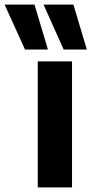

<svg xmlns="http://www.w3.org/2000/svg" viewBox="-127 -809 395 829"><path d="M36 0V-544H184V0ZM-19 -595 -107 -789H22L80 -595ZM148 -595 61 -789H190L248 -595Z"/></svg>

Font: Georama SemiCondensed
Style: Bold
Weight: 700
Width: 4
Designer: Jean-Baptiste Levee
Foundry: Production Type
Version: Version 1.000